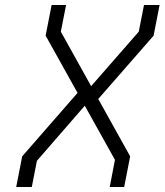

<svg xmlns="http://www.w3.org/2000/svg" viewBox="-20 -750 660 770"><path d="M420 0H478L502 -123L374 -353L596 -607L620 -730H557.5L536.5 -623L345.5 -404.5L224 -623L245 -730H187L163 -607L291 -377.5L69 -123L45 0H107.5L128 -105L320 -326L441 -109Z"/></svg>

Font: Monaspace Krypton ExtraLight
Style: Italic
Weight: 200
Italic angle: -11°
Designer: Riley Cran & the Lettermatic Team
Foundry: Lettermatic
Version: Version 1.101 (Monaspace Krypton)